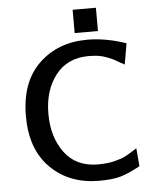

<svg xmlns="http://www.w3.org/2000/svg" viewBox="-59 -924 806 994"><g transform="rotate(-5 343.5 -427.0)"><path d="M356 -753V-874H477V-753ZM67 -346Q67 -522 165.5 -617.5Q264 -713 418 -713Q514 -713 619 -677L600 -568Q597 -569 573 -583Q549 -597 540.5 -601Q532 -605 510 -613.5Q488 -622 466 -625Q444 -628 417 -628Q307 -628 245.5 -549Q184 -470 184 -348Q184 -227 244 -146Q304 -65 418 -65Q467 -65 504.5 -74.5Q542 -84 561 -94Q580 -104 622 -131L630 -37Q569 -4 527.5 8Q486 20 417 20Q262 20 164.5 -76.5Q67 -173 67 -346Z"/></g></svg>

Font: Coval
Style: Medium
Weight: 500
Foundry: Context Ltd
Version: Version 001.000